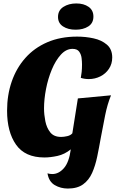

<svg xmlns="http://www.w3.org/2000/svg" viewBox="-20 -892 680 1112"><path d="M237 20Q125 20 73 -54Q21 -128 21 -251Q21 -342 48 -420Q75 -498 127 -556.5Q179 -615 254.5 -647.5Q330 -680 427 -680Q475 -680 521.5 -670Q568 -660 599 -633.5Q630 -607 630 -559Q630 -522 611 -493.5Q592 -465 561 -449.5Q530 -434 494 -434Q470 -434 448 -441Q451 -457 453 -475.5Q455 -494 455 -519Q455 -535 452.5 -556Q450 -577 438.5 -593Q427 -609 400 -609Q363 -609 332.5 -575.5Q302 -542 280 -489Q258 -436 246.5 -376.5Q235 -317 235 -264Q235 -229 242.5 -190.5Q250 -152 271 -125.5Q292 -99 334 -99Q350 -99 369.5 -103.5Q389 -108 399 -120L431 -322L623 -340Q602 -289 589 -224.5Q576 -160 564 -95Q554 -38 543 15Q532 68 513.5 109.5Q495 151 461.5 175.5Q428 200 373 200Q331 200 297 180Q263 160 255 112Q268 116 283 116Q320 116 350 82Q380 48 390 -27Q354 2 313 11Q272 20 237 20ZM418 -720Q374 -720 345 -739Q316 -758 316 -794Q316 -832 347 -852Q378 -872 422 -872Q465 -872 493 -852.5Q521 -833 521 -796Q521 -758 491.5 -739Q462 -720 418 -720Z"/></svg>

Font: Sansita Swashed ExtraBold
Style: Regular
Weight: 800
Designer: Pablo Cosgaya
Foundry: Omnibus-Type
Version: Version 1.003; ttfautohint (v1.8.3)